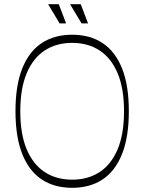

<svg xmlns="http://www.w3.org/2000/svg" viewBox="-20 -882 690 918"><path d="M325 16Q240 16 179.5 -24Q119 -64 86.5 -145.5Q54 -227 54 -350Q54 -474 86.5 -555Q119 -636 179.5 -676Q240 -716 325 -716Q410 -716 470.5 -676Q531 -636 563.5 -555Q596 -474 596 -350Q596 -227 563.5 -145.5Q531 -64 470.5 -24Q410 16 325 16ZM325 -23Q401 -23 456.5 -59.5Q512 -96 542.5 -168.5Q573 -241 573 -350Q573 -459 542.5 -531.5Q512 -604 456.5 -640.5Q401 -677 325 -677Q249 -677 193.5 -640.5Q138 -604 107.5 -531.5Q77 -459 77 -350Q77 -241 107.5 -168.5Q138 -96 193.5 -59.5Q249 -23 325 -23ZM370 -770 315 -862H366L401 -770ZM265 -770 210 -862H261L296 -770Z"/></svg>

Font: Ojuju ExtraLight
Style: Regular
Weight: 200
Designer: Chisaokwu Joboson, Mirko Velimirovic
Foundry: Udi Foundry
Version: Version 1.000